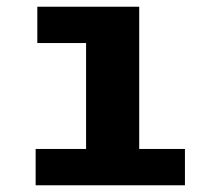

<svg xmlns="http://www.w3.org/2000/svg" viewBox="-20 -551 640 571"><path d="M394 -108H530V0H86V-108H236V-423H91V-531H394Z"/></svg>

Font: Fira Mono
Style: Bold
Weight: 700
Monospace: yes
Designer: Carrois Corporate & Edenspiekermann AG
Foundry: Carrois Corporate GbR & Edenspiekermann AG
Version: Version 3.206